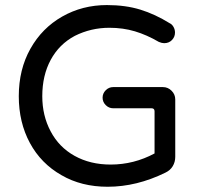

<svg xmlns="http://www.w3.org/2000/svg" viewBox="-20 -712 779 743"><path d="M217.8 -34.2Q138.7 -79.1 95.7 -158.7Q52.7 -238.3 52.7 -339.8Q52.7 -443.4 97.7 -523.4Q142.6 -603.5 220.7 -647.9Q298.8 -692.4 393.6 -692.4Q465.8 -692.4 522.9 -674.8Q580.1 -657.2 636.7 -622.1Q645.5 -618.2 651.4 -607.9Q657.2 -597.7 657.2 -585.9Q657.2 -569.3 645.5 -557.1Q633.8 -544.9 615.2 -544.9Q606.4 -544.9 594.7 -549.8Q547.9 -577.1 502 -590.8Q456.1 -604.5 403.3 -604.5Q332 -604.5 269.5 -573.2Q209 -541 176.3 -480.5Q143.6 -419.9 143.6 -339.8Q143.6 -264.6 175.8 -204.1Q208 -142.6 268.6 -108.9Q329.1 -75.2 408.2 -75.2Q498 -75.2 578.1 -118.2V-281.2Q578.1 -293 566.4 -293H418Q401.4 -293 389.2 -305.2Q377 -317.4 377 -334Q377 -350.6 389.2 -362.8Q401.4 -375 418 -375H610.4Q629.9 -375 644 -360.8Q658.2 -346.7 658.2 -327.1V-105.5Q658.2 -85 648.4 -68.8Q638.7 -52.7 620.1 -43.9Q508.8 10.7 396.5 10.7Q294.9 10.7 217.8 -34.2Z"/></svg>

Font: jf-openhuninn-1.1
Style: Regular
Weight: 400
Designer: [Kosugi Maru]
      Designed by Motoya company      

      [Varela Round]
      Joe Prince(Latin component); Avraham Co
Foundry: justfont CO.,LTD.
Version: 1.1